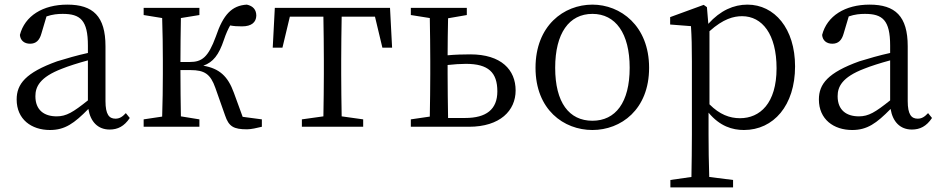

<svg xmlns="http://www.w3.org/2000/svg" viewBox="-20 -548 4060 830"><path d="M360 -114C296 -63 267 -45 225 -45C171 -45 133 -72 133 -132C133 -172 151 -214 248 -251C275 -262 319 -276 360 -287ZM524 -59C509 -43 497 -35 479 -35C452 -35 436 -53 436 -111V-348C436 -478 382 -528 271 -528C165 -528 87 -479 66 -397C68 -373 85 -359 110 -359C136 -359 151 -374 159 -403L181 -477C207 -486 230 -488 251 -488C327 -488 360 -461 360 -351V-319C314 -309 266 -295 227 -283C91 -234 52 -185 52 -118C52 -32 116 14 196 14C261 14 301 -15 362 -77C371 -22 403 12 454 12C489 12 517 -2 541 -38Z M1029 -43 991 -147C965 -219 928 -252 859 -264C901 -279 926 -310 948 -376C957 -403 966 -422 975 -438C991 -435 1005 -434 1026 -434C1068 -434 1087 -452 1088 -480C1088 -505 1075 -522 1047 -528C982 -524 945 -485 913 -390C880 -300 853 -280 800 -280H760C760 -340 761 -415 762 -470L842 -483V-514H601V-483L681 -470C683 -415 684 -339 684 -286V-228C684 -176 683 -99 681 -44L601 -32V0H842V-32L762 -45C761 -100 760 -179 760 -245H804C864 -245 890 -228 911 -168L953 -49C969 -1 990 11 1048 11C1066 11 1091 5 1112 0V-32Z M1601 -476 1633 -342H1675L1666 -514H1168L1159 -342H1201L1233 -476H1378C1379 -421 1380 -341 1380 -286V-228C1380 -176 1379 -100 1378 -45L1285 -32V0H1550V-32L1457 -45C1456 -100 1455 -176 1455 -228V-286C1455 -341 1456 -421 1457 -476Z M1917 -38C1916 -94 1915 -174 1915 -228V-267C1942 -270 1970 -272 1994 -272C2091 -272 2130 -235 2130 -153C2130 -75 2082 -38 1991 -38ZM1998 -483V-514H1756V-483L1838 -470C1839 -415 1840 -339 1840 -286V-228C1840 -176 1839 -100 1838 -44L1756 -32V0H2007C2142 0 2209 -70 2209 -157C2209 -246 2147 -313 2013 -313C1983 -313 1948 -312 1915 -309C1915 -359 1916 -422 1917 -469Z M2541 14C2664 14 2786 -74 2786 -255C2786 -437 2662 -528 2541 -528C2417 -528 2295 -437 2295 -255C2295 -74 2417 14 2541 14ZM2541 -26C2440 -26 2380 -105 2380 -255C2380 -404 2440 -488 2541 -488C2641 -488 2702 -404 2702 -255C2702 -105 2641 -26 2541 -26Z M3047 -413C3107 -467 3152 -478 3188 -478C3275 -478 3337 -400 3337 -253C3337 -101 3265 -37 3179 -37C3134 -37 3091 -53 3047 -97ZM3036 -517 3022 -527 2877 -474V-442L2967 -435C2970 -388 2971 -346 2971 -282V34C2971 93 2970 157 2969 217L2878 230V262H3149V230L3046 217C3044 156 3043 90 3043 32V-61C3092 -2 3146 14 3196 14C3324 14 3417 -92 3417 -261C3417 -425 3328 -528 3211 -528C3152 -528 3094 -503 3042 -445Z M3828 -114C3764 -63 3735 -45 3693 -45C3639 -45 3601 -72 3601 -132C3601 -172 3619 -214 3716 -251C3743 -262 3787 -276 3828 -287ZM3992 -59C3977 -43 3965 -35 3947 -35C3920 -35 3904 -53 3904 -111V-348C3904 -478 3850 -528 3739 -528C3633 -528 3555 -479 3534 -397C3536 -373 3553 -359 3578 -359C3604 -359 3619 -374 3627 -403L3649 -477C3675 -486 3698 -488 3719 -488C3795 -488 3828 -461 3828 -351V-319C3782 -309 3734 -295 3695 -283C3559 -234 3520 -185 3520 -118C3520 -32 3584 14 3664 14C3729 14 3769 -15 3830 -77C3839 -22 3871 12 3922 12C3957 12 3985 -2 4009 -38Z"/></svg>

Font: Source Han Serif
Style: Regular
Weight: 400
Designer: Ryoko NISHIZUKA 西塚涼子 (kana & ideographs); Frank Grießhammer (Latin, Greek & Cyrillic); Wenlong ZHANG 张文龙 (bopomofo); San
Foundry: Adobe Systems Incorporated
Version: Version 1.001;PS 1.001;hotconv 16.6.54;makeotf.lib2.5.65590